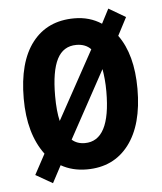

<svg xmlns="http://www.w3.org/2000/svg" viewBox="-48 -620 601 713"><g transform="rotate(-5 252.5 -264.0)"><path d="M464 -272Q464 -138 407.5 -64Q351 10 251 10Q197 10 155 -14L121 50L58 14L99 -62Q40 -141 40 -272Q40 -408 96 -480.5Q152 -553 253 -553Q310 -553 354 -524L382 -578L445 -541L410 -474Q464 -400 464 -272ZM157 -272Q157 -215 166 -178L306 -433Q286 -454 252 -454Q203 -454 180 -409Q157 -364 157 -272ZM348 -272Q348 -297 346 -318Q344 -339 341 -356L204 -105Q223 -88 252 -88Q348 -88 348 -272Z"/></g></svg>

Font: Noto Sans Sinhala Condensed SemiBold
Style: Regular
Weight: 600
Width: 3
Designer: Jelle Bosma - Monotype Design Team
Foundry: Monotype Imaging Inc.
Version: Version 2.006; ttfautohint (v1.8.4.7-5d5b)